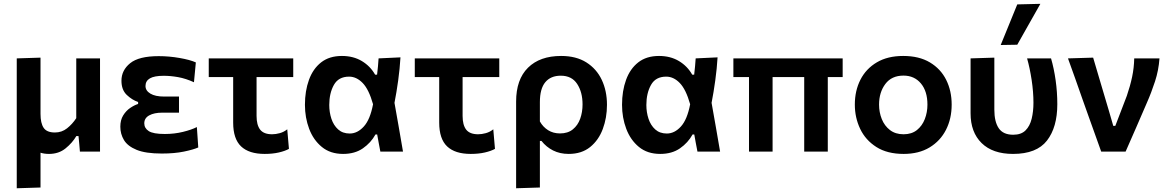

<svg xmlns="http://www.w3.org/2000/svg" viewBox="-20 -810 6236 1026"><path d="M69.5 196V-498L196.5 -502V-201Q196.5 -152 213.2 -127Q230 -102 273.5 -102Q310 -102 338.2 -124.2Q366.5 -146.5 387.5 -178.5V-498H514.5V0H407Q405 -20.5 403.5 -41.5Q401.5 -62.5 399.5 -83H388Q367 -47 330.5 -17.2Q294 12.5 242 12.5Q216.5 12.5 196.5 6V192Z M844.5 10.5Q758.5 10.5 710.2 -9.2Q662 -29 642.5 -61.5Q623 -94 623 -133Q623 -168.5 638.2 -193.2Q653.5 -218 675.5 -233Q697.5 -248 718 -254.5V-265Q685.5 -276 657.2 -303Q629 -330 629 -378.5Q629 -434.5 675.5 -472.2Q722 -510 828 -510Q883.5 -510 939.5 -500.2Q995.5 -490.5 1026.5 -476.5L1016.5 -370.5Q972.5 -390.5 931.8 -397.8Q891 -405 855 -405Q804.5 -405 781 -391.2Q757.5 -377.5 757.5 -350.5Q757.5 -325.5 783.5 -309.8Q809.5 -294 857.5 -294H936.5V-208H847Q804 -208 777.5 -193.5Q751 -179 751 -151Q751 -125 774.8 -109.5Q798.5 -94 861 -94Q911.5 -94 957.5 -105.2Q1003.5 -116.5 1032 -131L1039.5 -22Q1013.5 -10.5 963 0Q912.5 10.5 844.5 10.5Z M1394.5 12.5Q1310.5 12.5 1268.2 -27.8Q1226 -68 1226 -155V-398H1095.5V-498H1547V-398H1351V-190.5Q1351 -142 1370.2 -117.2Q1389.5 -92.5 1434 -92.5Q1453.5 -92.5 1475.2 -98.5Q1497 -104.5 1515 -119L1524 -14.5Q1503.5 -3 1470 4.8Q1436.5 12.5 1394.5 12.5Z M1813.5 12.5Q1745 12.5 1699.8 -24.8Q1654.5 -62 1632 -121.8Q1609.5 -181.5 1609.5 -250Q1609.5 -324 1631 -383.2Q1652.5 -442.5 1696.2 -476.8Q1740 -511 1807 -511Q1868 -511 1913.5 -483.8Q1959 -456.5 1984.5 -411H1995Q1998 -434 1999.8 -455.5Q2001.5 -477 2003 -498L2120 -503.5Q2116.5 -443.5 2107.8 -380Q2099 -316.5 2088 -260.5Q2099.5 -195.5 2111 -130.5Q2122 -65 2133.5 0H2012.5Q2008 -23 2003.8 -46Q1999.5 -69 1995.5 -91.5H1986.5Q1962 -47 1919 -17.2Q1876 12.5 1813.5 12.5ZM1849 -96.5Q1890 -96.5 1924 -133.8Q1958 -171 1973.5 -253Q1951 -332.5 1918 -366.5Q1885 -400.5 1845.5 -400.5Q1789 -400.5 1764.2 -356.2Q1739.5 -312 1739.5 -249Q1739.5 -210 1751 -175.2Q1762.5 -140.5 1786.8 -118.5Q1811 -96.5 1849 -96.5Z M2495.5 12.5Q2411.5 12.5 2369.2 -27.8Q2327 -68 2327 -155V-398H2196.5V-498H2648V-398H2452V-190.5Q2452 -142 2471.2 -117.2Q2490.5 -92.5 2535 -92.5Q2554.5 -92.5 2576.2 -98.5Q2598 -104.5 2616 -119L2625 -14.5Q2604.5 -3 2571 4.8Q2537.5 12.5 2495.5 12.5Z M2738 196V-267Q2738 -385.5 2801.5 -448.2Q2865 -511 2978.5 -511Q3059 -511 3113.5 -476.5Q3168 -442 3195.8 -383Q3223.5 -324 3223.5 -250Q3223.5 -180.5 3201.2 -120.8Q3179 -61 3133.5 -24.2Q3088 12.5 3019 12.5Q2972 12.5 2935.5 -6Q2899 -24.5 2873.5 -57H2865V192ZM2972.5 -97Q3014.5 -97 3041.2 -118.8Q3068 -140.5 3080.5 -175.8Q3093 -211 3093 -252Q3093 -317.5 3064.2 -361.5Q3035.5 -405.5 2976.5 -405.5Q2923 -405.5 2894 -370.8Q2865 -336 2865 -264V-161Q2881.5 -131.5 2909 -114.2Q2936.5 -97 2972.5 -97Z M3508 12.5Q3439.5 12.5 3394.2 -24.8Q3349 -62 3326.5 -121.8Q3304 -181.5 3304 -250Q3304 -324 3325.5 -383.2Q3347 -442.5 3390.8 -476.8Q3434.5 -511 3501.5 -511Q3562.5 -511 3608 -483.8Q3653.5 -456.5 3679 -411H3689.5Q3692.5 -434 3694.2 -455.5Q3696 -477 3697.5 -498L3814.5 -503.5Q3811 -443.5 3802.2 -380Q3793.5 -316.5 3782.5 -260.5Q3794 -195.5 3805.5 -130.5Q3816.5 -65 3828 0H3707Q3702.5 -23 3698.2 -46Q3694 -69 3690 -91.5H3681Q3656.5 -47 3613.5 -17.2Q3570.5 12.5 3508 12.5ZM3543.5 -96.5Q3584.5 -96.5 3618.5 -133.8Q3652.5 -171 3668 -253Q3645.5 -332.5 3612.5 -366.5Q3579.5 -400.5 3540 -400.5Q3483.5 -400.5 3458.8 -356.2Q3434 -312 3434 -249Q3434 -210 3445.5 -175.2Q3457 -140.5 3481.2 -118.5Q3505.5 -96.5 3543.5 -96.5Z M3982.5 0V-398H3899V-498H4483V-398H4403.5V0H4277.5V-398H4108.5V0Z M4809 12.5Q4721 12.5 4663 -24.5Q4605 -61.5 4576.5 -121.5Q4548 -181.5 4548 -251Q4548 -325.5 4578 -384.2Q4608 -443 4665.8 -477Q4723.5 -511 4806.5 -511Q4891.5 -511 4949.2 -476.5Q5007 -442 5036.2 -383.2Q5065.5 -324.5 5065.5 -251Q5065.5 -176 5035.2 -116.5Q5005 -57 4947.5 -22.2Q4890 12.5 4809 12.5ZM4808.5 -92.5Q4851.5 -92.5 4879.8 -115Q4908 -137.5 4922 -173.8Q4936 -210 4936 -251Q4936 -322.5 4901 -364.2Q4866 -406 4808 -406Q4744.5 -406 4711 -361.2Q4677.5 -316.5 4677.5 -251Q4677.5 -210 4692 -173.8Q4706.5 -137.5 4735.8 -115Q4765 -92.5 4808.5 -92.5Z M5393.5 12.5Q5284.5 12.5 5225.5 -45.5Q5166.5 -103.5 5166.5 -204.5V-498L5293.5 -502V-224Q5293.5 -159.5 5317 -124.8Q5340.5 -90 5394.5 -90Q5437 -90 5460.2 -113.2Q5483.5 -136.5 5493 -175.5Q5502.5 -214.5 5502.5 -261Q5502.5 -319 5492.8 -383Q5483 -447 5468.5 -498H5596.5Q5612 -445 5621 -381.5Q5630 -318 5630 -253Q5630 -130 5574.8 -58.8Q5519.5 12.5 5393.5 12.5ZM5327.5 -569.5Q5349.5 -624 5372 -678.5Q5394 -732.5 5416 -786.5L5539.5 -789.5Q5507.5 -733.5 5477 -679Q5446.5 -624.5 5416 -571Z M5864.5 0Q5847.5 -47 5830.5 -95Q5813.5 -143 5797 -188.5L5765.5 -277Q5746 -332 5726.5 -388Q5706.5 -443.5 5687 -498L5821.5 -502Q5839.5 -442 5862 -365Q5884.5 -288 5905.5 -218.5L5929 -137.5H5940L6001.5 -298Q6019.5 -350.5 6029.8 -399.2Q6040 -448 6041 -498H6176Q6171.5 -434.5 6152.2 -375.2Q6133 -316 6108.5 -260.5Q6080.5 -195.5 6051.8 -129.5Q6023 -63.5 5995 0Z"/></svg>

Font: Heraclito SemiBold
Style: Regular
Weight: 600
Designer: Kostas Bartsokas (font) & Cristiano Sobral (main changes)
Foundry: Kostas Bartsokas (font) & Cristiano Sobral (main changes)
Version: Version 1.00;July 8, 2020;FontCreator 13.0.0.2655 64-bit